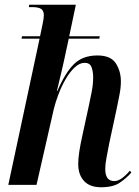

<svg xmlns="http://www.w3.org/2000/svg" viewBox="-20 -780 588 810"><path d="M406 10Q359 10 334.5 -16.5Q310 -43 310 -88Q310 -111 314.5 -140.5Q319 -170 327 -206L355 -335Q360 -358 366.5 -391Q373 -424 373 -452Q373 -479 366 -497Q359 -515 337 -515Q316 -515 295.5 -496Q275 -477 257.5 -447Q240 -417 227 -383Q214 -349 207 -320L134 0H15L147 -617H71L73 -627H149L159 -675Q162 -689 163.5 -699Q165 -709 165 -716Q165 -734 154 -742Q143 -750 115 -750H102L103 -760H300L272 -627H401L399 -617H270L250 -524Q247 -510 241 -484.5Q235 -459 229 -434Q223 -409 220 -396H222Q255 -473 292 -509.5Q329 -546 391 -546Q447 -546 468.5 -513Q490 -480 490 -436Q490 -409 483.5 -377.5Q477 -346 472 -320L441 -176Q435 -144 429.5 -116Q424 -88 424 -67Q424 -16 462 -16Q478 -16 495 -28.5Q512 -41 528 -60L534 -52Q513 -28 485 -9Q457 10 406 10Z"/></svg>

Font: Noto Serif Display Condensed SemiBold
Style: Italic
Weight: 600
Width: 3
Italic angle: -12°
Designer: Monotype Design Team
Foundry: Monotype Imaging Inc.
Version: Version 2.009